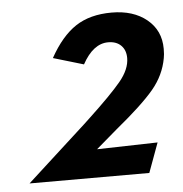

<svg xmlns="http://www.w3.org/2000/svg" viewBox="-40 -758 486 511"><g transform="rotate(-5 203.0 -502.0)"><path d="M339 -285 368 -364 206 -360 262 -408Q334 -467 365 -504Q396 -541 404 -586Q406 -595 406 -611Q406 -660 370 -689.5Q334 -719 276 -719Q218 -719 179.5 -693.5Q141 -668 110 -612L191 -588Q220 -641 260 -641Q282 -641 294.5 -628.5Q307 -616 307 -595Q307 -565 280.5 -533Q254 -501 193 -444L177 -429L19 -285Z"/></g></svg>

Font: Geom SemiBold
Style: Bold Italic
Weight: 600
Italic angle: -10°
Version: Version 1.102